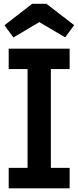

<svg xmlns="http://www.w3.org/2000/svg" viewBox="-20 -1018 424 1038"><path d="M27 -644.5V-755H356.5V-644.5H255V-110.5H356.5V0H27V-110.5H129V-644.5ZM231 -997.5 381 -882 332.5 -816 192.5 -898.5 52.5 -815.5 4 -881.5 154 -997.5Z"/></svg>

Font: Hepta Slab ExtraLight SemiBold
Style: Regular
Weight: 600
Version: Version 1.102